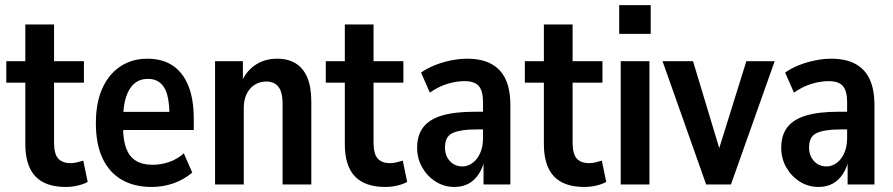

<svg xmlns="http://www.w3.org/2000/svg" viewBox="-20 -732 3543 762"><path d="M241 10Q160.5 10 120.5 -32Q80.5 -74 80.5 -160.5V-404H5V-489H80.5V-635H194.5V-489H313V-404H194.5V-166.5Q194.5 -121 211 -102.8Q227.5 -84.5 260.5 -84.5Q272.5 -84.5 286 -87.8Q299.5 -91 310.5 -94.5L328 -10Q312 -1 288.5 4.5Q265 10 241 10Z M582 10Q513 10 463.5 -18.5Q414 -47 387.2 -103.2Q360.5 -159.5 360.5 -243.5Q360.5 -323 385.5 -379.8Q410.5 -436.5 456.8 -467.8Q503 -499 565 -499Q625 -499 665.8 -471.5Q706.5 -444 727.8 -391Q749 -338 749 -261V-216H454V-288H667L652.5 -271.5Q652.5 -352 631 -385.5Q609.5 -419 567.5 -419Q535.5 -419 513.8 -401Q492 -383 480.2 -347Q468.5 -311 468.5 -254.5V-227.5Q468.5 -175 481.2 -142.2Q494 -109.5 519.8 -93.8Q545.5 -78 586 -78Q618.5 -78 651 -89Q683.5 -100 709.5 -123.5L743 -47Q709 -18.5 667.8 -4.2Q626.5 10 582 10Z M833.5 0V-489H944V-398.5H936Q951.5 -444 989.5 -471.5Q1027.5 -499 1080 -499Q1123.5 -499 1153.5 -480.5Q1183.5 -462 1199.5 -424.5Q1215.5 -387 1215.5 -328.5V0H1101.5V-318.5Q1101.5 -353 1093.5 -372.5Q1085.5 -392 1070.8 -400.2Q1056 -408.5 1037 -408.5Q1012 -408.5 991.8 -396.2Q971.5 -384 959.5 -360.5Q947.5 -337 947.5 -304.5V0Z M1509 10Q1428.5 10 1388.5 -32Q1348.5 -74 1348.5 -160.5V-404H1273V-489H1348.5V-635H1462.5V-489H1581V-404H1462.5V-166.5Q1462.5 -121 1479 -102.8Q1495.5 -84.5 1528.5 -84.5Q1540.5 -84.5 1554 -87.8Q1567.5 -91 1578.5 -94.5L1596 -10Q1580 -1 1556.5 4.5Q1533 10 1509 10Z M1783 10Q1743 10 1709.2 -11.2Q1675.5 -32.5 1655.5 -67.8Q1635.5 -103 1635.5 -145.5Q1635.5 -195.5 1659.8 -227Q1684 -258.5 1734.2 -273.5Q1784.5 -288.5 1863.5 -288.5H1909.5V-218.5H1877Q1839 -218.5 1814 -214.5Q1789 -210.5 1774 -202.8Q1759 -195 1752.5 -180.8Q1746 -166.5 1746 -146.5Q1746 -114 1765.5 -92.8Q1785 -71.5 1815.5 -71.5Q1837 -71.5 1855.8 -85.5Q1874.5 -99.5 1885.8 -124.8Q1897 -150 1897 -184V-327.5Q1897 -371 1880.2 -390.5Q1863.5 -410 1823.5 -410Q1791 -410 1755.8 -399.2Q1720.5 -388.5 1686 -364.5L1651 -444Q1676 -461.5 1706.2 -473.5Q1736.5 -485.5 1769.8 -492.2Q1803 -499 1834 -499Q1892.5 -499 1930.2 -478.2Q1968 -457.5 1986.8 -417Q2005.5 -376.5 2005.5 -314.5V0H1899V-103H1904.5Q1897 -67.5 1880.5 -42Q1864 -16.5 1839.8 -3.2Q1815.5 10 1783 10Z M2299 10Q2218.5 10 2178.5 -32Q2138.5 -74 2138.5 -160.5V-404H2063V-489H2138.5V-635H2252.5V-489H2371V-404H2252.5V-166.5Q2252.5 -121 2269 -102.8Q2285.5 -84.5 2318.5 -84.5Q2330.5 -84.5 2344 -87.8Q2357.5 -91 2368.5 -94.5L2386 -10Q2370 -1 2346.5 4.5Q2323 10 2299 10Z M2437.5 -597.5V-711.5H2562.5V-597.5ZM2443.5 0V-489H2557.5V0Z M2782.5 0 2609.5 -489H2730.5L2849.5 -94.5H2819L2942 -489H3054.5L2881 0Z M3228 10Q3188 10 3154.2 -11.2Q3120.5 -32.5 3100.5 -67.8Q3080.5 -103 3080.5 -145.5Q3080.5 -195.5 3104.8 -227Q3129 -258.5 3179.2 -273.5Q3229.5 -288.5 3308.5 -288.5H3354.5V-218.5H3322Q3284 -218.5 3259 -214.5Q3234 -210.5 3219 -202.8Q3204 -195 3197.5 -180.8Q3191 -166.5 3191 -146.5Q3191 -114 3210.5 -92.8Q3230 -71.5 3260.5 -71.5Q3282 -71.5 3300.8 -85.5Q3319.5 -99.5 3330.8 -124.8Q3342 -150 3342 -184V-327.5Q3342 -371 3325.2 -390.5Q3308.5 -410 3268.5 -410Q3236 -410 3200.8 -399.2Q3165.5 -388.5 3131 -364.5L3096 -444Q3121 -461.5 3151.2 -473.5Q3181.5 -485.5 3214.8 -492.2Q3248 -499 3279 -499Q3337.5 -499 3375.2 -478.2Q3413 -457.5 3431.8 -417Q3450.5 -376.5 3450.5 -314.5V0H3344V-103H3349.5Q3342 -67.5 3325.5 -42Q3309 -16.5 3284.8 -3.2Q3260.5 10 3228 10Z"/></svg>

Font: Nunito Sans 12pt ExtraLight Condensed
Style: Regular
Weight: 200
Width: 3
Version: Version 3.101;gftools[0.9.27]